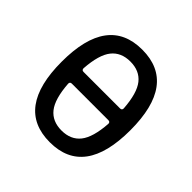

<svg xmlns="http://www.w3.org/2000/svg" viewBox="-146 -656 792 792"><g transform="rotate(45 250.0 -260.0)"><path d="M143.6 -225.6Q132.8 -225.6 132.8 -214.8Q138.7 -130.9 167.5 -94.7Q196.3 -58.6 250 -58.6Q303.7 -58.6 332.5 -94.7Q361.3 -130.9 367.2 -214.8Q367.2 -225.6 356.4 -225.6ZM132.8 -304.7Q132.8 -293.9 143.6 -293.9H356.4Q367.2 -293.9 367.2 -304.7Q361.3 -388.7 332.5 -424.8Q303.7 -460.9 250 -460.9Q196.3 -460.9 167.5 -424.8Q138.7 -388.7 132.8 -304.7ZM450.2 -260.3Q450.2 9.8 250 9.8Q49.8 9.8 49.8 -260.3Q49.8 -530.3 250 -530.3Q450.2 -530.3 450.2 -260.3Z"/></g></svg>

Font: Rounded-X Mgen+ 1m regular
Style: Regular
Weight: 400
Designer: [Source Han Sans]
Ryoko NISHIZUKA  (kana & ideographs); Paul D. Hunt (Latin, Greek & Cyrillic); Wenlong ZHANG  (bopomofo
Version: Version 1.059.20150602